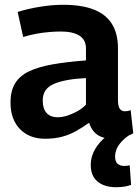

<svg xmlns="http://www.w3.org/2000/svg" viewBox="-20 -571 581 804"><path d="M24 -141Q24 -191 43.5 -222.5Q63 -254 102 -272.5Q141 -291 200.5 -301.5Q260 -312 340 -318V-368Q340 -404 313 -421.5Q286 -439 235 -439Q214 -439 188 -437Q162 -435 134 -430Q106 -425 77 -416L54 -521Q99 -535 149.5 -543Q200 -551 244 -551Q323 -551 374 -530.5Q425 -510 449.5 -469.5Q474 -429 474 -369V-153Q474 -125 482 -115Q490 -105 502 -105Q507 -105 514 -106Q521 -107 527 -110L538 -13Q521 -3 499 3.5Q477 10 452 10Q412 10 388 -6.5Q364 -23 353 -57Q328 -39 300 -23Q272 -7 240 1.5Q208 10 169 10Q136 10 110 0Q84 -10 64.5 -29.5Q45 -49 34.5 -77Q24 -105 24 -141ZM159 -150Q159 -115 175.5 -97.5Q192 -80 220 -80Q241 -80 262.5 -87Q284 -94 304.5 -105.5Q325 -117 340 -133V-244Q297 -242 263.5 -236Q230 -230 206.5 -220Q183 -210 171 -193Q159 -176 159 -150ZM465 213Q434 213 410 202.5Q386 192 373 171.5Q360 151 360 120Q360 91 372 65.5Q384 40 405 18.5Q426 -3 452 -18L524 -7Q504 6 490 21Q476 36 469 51.5Q462 67 462 85Q462 107 473.5 115.5Q485 124 501 124Q508 124 513 123Q518 122 523 121L529 203Q516 208 501 210.5Q486 213 465 213Z"/></svg>

Font: Georama ExtraCondensed Thin SemiBold
Style: Regular
Weight: 600
Version: Version 1.001